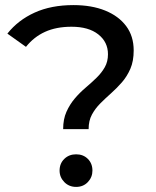

<svg xmlns="http://www.w3.org/2000/svg" viewBox="-20 -728 613 754"><path d="M228 -221Q228 -260 241 -289Q254 -318 273.5 -341Q293 -364 316 -383.5Q339 -403 359 -422.5Q379 -442 391.5 -464Q404 -486 404 -515Q404 -563 366 -593Q328 -623 261 -623Q201 -623 157 -603Q113 -583 82 -544L9 -596Q51 -649 116 -678.5Q181 -708 268 -708Q340 -708 393 -686.5Q446 -665 475.5 -625.5Q505 -586 505 -530Q505 -488 492 -458Q479 -428 459 -405Q439 -382 416.5 -362Q394 -342 374 -322Q354 -302 341 -278Q328 -254 328 -221ZM279 6Q251 6 232.5 -13Q214 -32 214 -58Q214 -86 232.5 -104Q251 -122 279 -122Q307 -122 325 -104Q343 -86 343 -58Q343 -32 325 -13Q307 6 279 6Z"/></svg>

Font: Montserrat Thin Medium
Style: Regular
Weight: 500
Version: Version 9.000